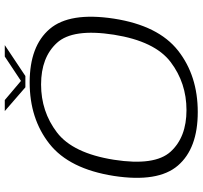

<svg xmlns="http://www.w3.org/2000/svg" viewBox="-42 -780 827 783"><g transform="rotate(-90 371.5 -388.5)"><path d="M306 4.5Q454.5 4.5 556.8 -76Q659 -156.5 687 -337.5Q714.5 -518 644.8 -599.5Q575 -681 427 -681Q278.5 -681 176.2 -600.2Q74 -519.5 45.5 -337.5Q18 -157.5 87.8 -76.5Q157.5 4.5 306 4.5ZM314 -41.5Q203.5 -41.5 144.5 -106.2Q85.5 -171 111.5 -337.5Q138 -505 223 -569.8Q308 -634.5 418.5 -634.5Q529 -634.5 588.2 -569.8Q647.5 -505 621.5 -337.5Q595 -170.5 509.8 -106Q424.5 -41.5 314 -41.5ZM407 -698.5H453L579 -782.5H532.5L433 -716.5L355 -782.5H310Z"/></g></svg>

Font: Anybody SemiExpanded Light
Style: Italic
Weight: 300
Width: 6
Italic angle: -10°
Version: Version 1.113;gftools[0.9.25]